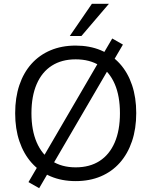

<svg xmlns="http://www.w3.org/2000/svg" viewBox="-20 -957 807 1024"><path d="M383.5 8.9Q309.6 8.9 250.1 -16.3Q190.5 -41.5 148.4 -89Q106.2 -136.5 83.6 -203.2Q60.9 -269.9 60.9 -353Q60.9 -436.5 83.3 -503Q105.7 -569.5 147.8 -616.5Q189.9 -663.5 249.5 -688.7Q309.1 -713.9 383.5 -713.9Q457.8 -713.9 517.4 -689Q577 -664 619.4 -617Q661.7 -570 684.1 -503.5Q706.6 -437 706.6 -354Q706.6 -270.5 683.9 -203.5Q661.2 -136.5 619.1 -89Q577 -41.5 517.4 -16.3Q457.8 8.9 383.5 8.9ZM383.5 -64.5Q458.5 -64.5 511.2 -98.5Q563.8 -132.4 591.8 -197.1Q619.7 -261.8 619.7 -353Q619.7 -444.7 592 -508.9Q564.3 -573 511.7 -606.8Q459.1 -640.5 383.5 -640.5Q309.4 -640.5 256.5 -606.8Q203.6 -573 175.7 -508.6Q147.7 -444.1 147.7 -353Q147.7 -262.3 175.7 -197.6Q203.6 -133 256.5 -98.7Q309.4 -64.5 383.5 -64.5ZM188.9 46.7 131.9 14.2 186.3 -78.9 210.2 -118.8 505.5 -625.4 524.6 -659.7 578.6 -751.7 635.6 -719.2 581.1 -626.1 557.3 -586.2 261.9 -80 242.8 -45.8ZM352.2 -765 470.2 -936.9H561L414.2 -765Z"/></svg>

Font: Nunito Sans 12pt ExtraLight
Style: Regular
Weight: 200
Designer: Vernon Adams
Foundry: Vernon Adams
Version: Version 3.101;gftools[0.9.27]